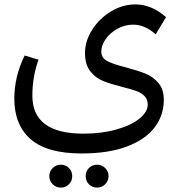

<svg xmlns="http://www.w3.org/2000/svg" viewBox="-20 -593 829 872"><path d="M552 -287Q607 -272 641 -258.5Q675 -245 699.5 -216Q724 -187 724 -140Q724 -69 682 -14Q640 41 556 72.5Q472 104 351 104Q193 104 119 39Q45 -26 45 -145Q45 -245 92 -341L155 -322Q127 -245 127 -158Q127 14 359 14Q442 14 509 -5Q576 -24 613.5 -54.5Q651 -85 651 -118Q651 -142 636 -157Q621 -172 598.5 -180Q576 -188 536 -198Q481 -212 447.5 -225.5Q414 -239 390 -269.5Q366 -300 366 -352Q366 -406 398 -457Q430 -508 483 -540.5Q536 -573 596 -573Q631 -573 666.5 -558.5Q702 -544 734 -515L687 -437Q638 -481 585 -481Q547 -481 513.5 -462.5Q480 -444 460 -415.5Q440 -387 440 -359Q440 -330 467.5 -315.5Q495 -301 552 -287ZM204 207Q204 185 219.5 170Q235 155 256 155Q278 155 293 170Q308 185 308 207Q308 229 293 244Q278 259 256 259Q235 259 219.5 244Q204 229 204 207ZM369 207Q369 185 384 170Q399 155 421 155Q442 155 457.5 170Q473 185 473 207Q473 229 457.5 244Q442 259 421 259Q399 259 384 244Q369 229 369 207Z"/></svg>

Font: Fira GO
Style: Regular
Weight: 400
Designer: Carrois Corporate
Foundry: Carrois Corporate GbR
Version: Version 0.300